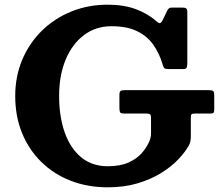

<svg xmlns="http://www.w3.org/2000/svg" viewBox="-20 -785 948 820"><path d="M513.5 -400H870Q886 -400 890.5 -396.2Q895 -392.5 895 -375.5V-317.5Q895 -305.5 891.2 -302.8Q887.5 -300 875 -300H812.5Q801 -300 798 -296.8Q795 -293.5 795 -282V-204Q795 -178 786.5 -163.5Q770.5 -135 741 -104Q711.5 -73 668 -46Q624.5 -19 567.5 -2Q510.5 15 440 15Q354.5 15 282.2 -13Q210 -41 157 -92.8Q104 -144.5 74.5 -216Q45 -287.5 45 -375Q45 -458.5 75 -529.8Q105 -601 158.8 -653.8Q212.5 -706.5 284.5 -735.8Q356.5 -765 440 -765Q509 -765 560.5 -745.8Q612 -726.5 649 -693.5Q658.5 -685 663.5 -686.2Q668.5 -687.5 675 -699.5L694 -739Q697 -745 701 -748.8Q705 -752.5 713 -752.5H761.5Q780 -752.5 780 -737V-516Q780 -503.5 777.5 -496.8Q775 -490 762.5 -490H701.5Q684.5 -490 681 -494.5Q677.5 -499 674 -511.5Q660.5 -557 635 -593.5Q609.5 -630 566.2 -651.5Q523 -673 456 -673Q389 -673 338.8 -635.2Q288.5 -597.5 260.5 -530.5Q232.5 -463.5 232.5 -375Q232.5 -286.5 256.5 -219Q280.5 -151.5 326.8 -113.2Q373 -75 440 -75Q493.5 -75 529 -91Q564.5 -107 585.8 -131.5Q607 -156 618 -182Q621.5 -190.5 623.2 -198Q625 -205.5 625 -218.5V-280.5Q625 -293.5 620.8 -296.8Q616.5 -300 604.5 -300H511.5Q496.5 -300 493.2 -305.2Q490 -310.5 490 -324.5V-378Q490 -393 494.8 -396.5Q499.5 -400 513.5 -400Z"/></svg>

Font: Besley
Style: Bold
Weight: 700
Designer: Owen Earl
Foundry: indestructible type*
Version: Version 2.001; ttfautohint (v1.8.3)